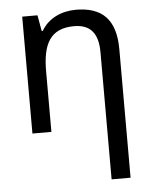

<svg xmlns="http://www.w3.org/2000/svg" viewBox="-55 -592 694 877"><g transform="rotate(-5 292.0 -153.0)"><path d="M325 -546C261 -546 199 -519 167 -463H162L149 -536H79V0H166V-278C166 -403 202 -472 311 -472C387 -472 421 -428 421 -343V240H508V-349C508 -487 445 -546 325 -546Z"/></g></svg>

Font: Noto Sans Thai
Style: Regular
Weight: 400
Designer: Monotype Design Team
Foundry: Monotype Imaging Inc.
Version: Version 1.901